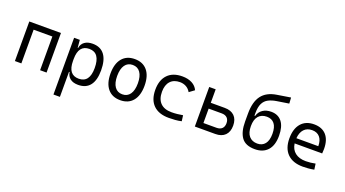

<svg xmlns="http://www.w3.org/2000/svg" viewBox="-67 -1438 4236 2360"><g transform="rotate(20 2051.0 -258.0)"><path d="M415.5 0V-440.9H170.4V0H85.9V-517.6H500V0Z M671.9 224.6V-517.6H746.6L755.4 -416.5H760.7Q769 -469.7 808.8 -498.5Q848.6 -527.3 913.6 -527.3Q1015.6 -527.3 1068.4 -458Q1121.1 -388.7 1121.1 -253.9Q1121.1 -124 1068.8 -57.1Q1016.6 9.8 914.6 9.8Q848.6 9.8 810.1 -20.3Q771.5 -50.3 764.2 -103H756.3V224.6ZM756.3 -246.1Q756.3 -64 896 -64Q1037.1 -64 1037.1 -253.9Q1037.1 -453.6 896.5 -453.6Q756.3 -453.6 756.3 -271.5Z M1464.8 9.8Q1358.9 9.8 1300.5 -60.5Q1242.2 -130.9 1242.2 -258.8Q1242.2 -387.2 1300.5 -457.3Q1358.9 -527.3 1464.8 -527.3Q1570.8 -527.3 1629.2 -457.3Q1687.5 -387.2 1687.5 -258.8Q1687.5 -130.9 1629.2 -60.5Q1570.8 9.8 1464.8 9.8ZM1464.8 -66.9Q1529.8 -66.9 1564.9 -116.9Q1600.1 -167 1600.1 -258.8Q1600.1 -350.6 1564.9 -400.6Q1529.8 -450.7 1464.8 -450.7Q1399.9 -450.7 1364.7 -400.6Q1329.6 -350.6 1329.6 -258.8Q1329.6 -167 1364.7 -116.9Q1399.9 -66.9 1464.8 -66.9Z M2100.6 9.8Q1969.2 9.8 1898.7 -59.6Q1828.1 -128.9 1828.1 -259.8Q1828.1 -386.7 1895.3 -457Q1962.4 -527.3 2086.9 -527.3Q2161.1 -527.3 2214.1 -499.3Q2267.1 -471.2 2289.6 -419.9L2223.1 -371.1Q2199.7 -411.6 2163.1 -431.2Q2126.5 -450.7 2083 -450.7Q2002.4 -450.7 1958 -402.1Q1913.6 -353.5 1913.6 -264.6Q1913.6 -168 1963.9 -117.4Q2014.2 -66.9 2108.9 -66.9Q2146.5 -66.9 2183.6 -70.8Q2220.7 -74.7 2256.3 -81.1L2266.1 -5.9Q2226.1 3.4 2183.6 6.6Q2141.1 9.8 2100.6 9.8Z M2439.5 0V-517.6H2523.9V-341.3H2707Q2789.1 -341.3 2834 -296.9Q2878.9 -252.4 2878.9 -170.9Q2878.9 -89.4 2834 -44.7Q2789.1 0 2707 0ZM2523.9 -76.7H2694.8Q2741.2 -76.7 2766.4 -101.3Q2791.5 -126 2791.5 -170.9Q2791.5 -215.8 2766.4 -240.5Q2741.2 -265.1 2694.8 -265.1H2523.9Z M3225.1 9.8Q3103 9.8 3051 -62.5Q2999 -134.8 2999 -268.6V-373.5Q2999 -526.9 3060.8 -608.9Q3122.6 -690.9 3252 -711.4L3429.2 -739.7L3434.1 -662.1L3277.8 -637.7Q3215.8 -627.9 3172.1 -605Q3128.4 -582 3105.5 -535.9Q3082.5 -489.7 3082.5 -410.2V-376H3091.3Q3106.9 -431.6 3151.9 -461.9Q3196.8 -492.2 3261.7 -492.2Q3352.1 -492.2 3401.6 -429.4Q3451.2 -366.7 3451.2 -246.1Q3451.2 -121.1 3392.1 -55.7Q3333 9.8 3225.1 9.8ZM3231 -65.4Q3294.9 -65.4 3330.8 -109.9Q3366.7 -154.3 3366.7 -241.2Q3366.7 -329.1 3331.5 -372.8Q3296.4 -416.5 3231.4 -416.5Q3162.1 -416.5 3123.5 -372.3Q3085 -328.1 3085 -241.2Q3085 -154.3 3123.8 -109.9Q3162.6 -65.4 3231 -65.4Z M3853.5 9.8Q3723.1 9.8 3652.1 -60.5Q3581.1 -130.9 3581.1 -261.7Q3581.1 -387.7 3641.1 -457.5Q3701.2 -527.3 3810.5 -527.3Q3913.6 -527.3 3970 -464.4Q4026.4 -401.4 4026.4 -283.2Q4026.4 -250.5 4023.4 -224.6H3663.1Q3673.8 -147.5 3726.1 -106.7Q3778.3 -65.9 3865.2 -65.9Q3925.8 -65.9 3990.2 -79.6L4001 -3.9Q3960.9 3.9 3923.3 6.8Q3885.7 9.8 3853.5 9.8ZM3661.6 -292H3948.2Q3948.2 -368.7 3912.1 -410.2Q3876 -451.7 3811.5 -451.7Q3745.6 -451.7 3706.5 -410.2Q3667.5 -368.7 3661.6 -292Z"/></g></svg>

Font: Cascadia Code PL SemiLight
Style: Regular
Weight: 350
Monospace: yes
Designer: Aaron Bell
Foundry: Saja Typeworks
Version: Version 2404.023; ttfautohint (v1.8.4)